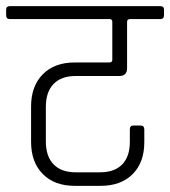

<svg xmlns="http://www.w3.org/2000/svg" viewBox="-34 -643 553 624"><path d="M209 -440H322Q331 -440 331 -449V-572Q331 -581 322 -581H-2Q-14 -581 -14 -593V-612Q-14 -623 -2 -623H487Q499 -623 499 -612V-593Q499 -581 487 -581H389Q379 -581 379 -572V-422Q379 -396 354 -396H212Q165 -396 140 -370Q115 -344 115 -296V-183Q115 -135 140 -109Q165 -83 212 -83H291Q338 -83 363 -108.5Q388 -134 388 -182V-222Q388 -235 399 -235H423Q435 -235 435 -222V-181Q435 -115 397 -77Q359 -39 293 -39H209Q143 -39 105 -77.5Q67 -116 67 -182V-297Q67 -363 105 -401.5Q143 -440 209 -440Z"/></svg>

Font: Rajdhani
Style: Regular
Weight: 400
Designer: Satya Rajpurohit, Jyotish Sonowal
Foundry: Indian Type Foundry
Version: Version 1.201 February 1, 2022